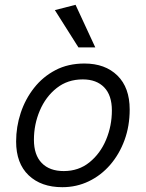

<svg xmlns="http://www.w3.org/2000/svg" viewBox="-20 -770 607 798"><path d="M331 -506Q417 -506 468 -456Q519 -406 519 -315Q519 -246 497.5 -187.5Q476 -129 438 -85Q400 -41 349 -16.5Q298 8 239 8Q151 8 99 -41.5Q47 -91 47 -182Q47 -243 66 -300.5Q85 -358 121.5 -404.5Q158 -451 210.5 -478.5Q263 -506 331 -506ZM245 -59Q307 -59 352 -95.5Q397 -132 421 -189.5Q445 -247 445 -311Q445 -374 413 -407Q381 -440 324 -440Q261 -440 215.5 -404Q170 -368 145.5 -310.5Q121 -253 121 -189Q121 -126 153.5 -92.5Q186 -59 245 -59ZM306 -573 208 -728 294 -750 376 -573Z"/></svg>

Font: Livvic
Style: Italic
Weight: 400
Italic angle: -10°
Designer: Jacques Le Bailly, Baron von Fonthausen
Version: Version 1.001; ttfautohint (v1.8.2)